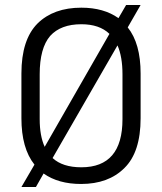

<svg xmlns="http://www.w3.org/2000/svg" viewBox="-20 -730 650 770"><path d="M492.2 -620.1Q543.9 -555.7 543.9 -435.1V-255.9Q543.9 -119.6 479 -56.2Q415 7.8 305.2 7.8Q213.9 7.8 154.8 -34.2L124 20H65.9L118.2 -69.8Q65.9 -135.3 65.9 -255.9V-435.1Q65.9 -571.3 130.9 -636.2Q195.3 -699.2 306.2 -699.2Q396 -699.2 455.1 -657.2L485.8 -710H543.9ZM418.9 -594.2Q378.9 -632.8 306.2 -632.8Q223.6 -632.8 181.2 -585.9Q139.2 -537.1 139.2 -432.1V-252Q139.2 -185.1 159.2 -141.1ZM190.9 -96.2Q231 -59.1 306.2 -59.1Q471.2 -59.1 471.2 -252V-432.1Q471.2 -502.4 451.2 -547.9Z"/></svg>

Font: D-DIN-PRO
Style: Regular
Weight: 400
Designer: Charles Nix
Foundry: Datto Inc.
Version: Version 1.000;hotconv 1.0.109;makeotfexe 2.5.65596